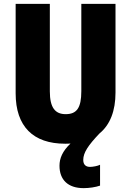

<svg xmlns="http://www.w3.org/2000/svg" viewBox="-20 -734 679 994"><path d="M411 94C411 56 437 18 495 -43C550 -88 578 -160 578 -255V-714H401V-262C401 -175 377 -143 320 -143C266 -143 238 -176 238 -261V-714H61V-251C61 -79 152 10 317 10C327 10 336 10 345 9C303 49 288 86 288 124C288 196 331 240 413 240C442 240 475 235 498 227V119C487 125 461 130 446 130C426 130 411 120 411 94Z"/></svg>

Font: Noto Sans Sinhala UI Condensed Black
Style: Regular
Weight: 900
Width: 3
Designer: Jelle Bosma - Monotype Design Team
Foundry: Monotype Imaging Inc.
Version: Version 2.006